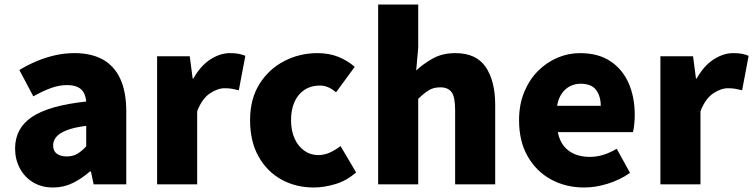

<svg xmlns="http://www.w3.org/2000/svg" viewBox="-20 -819 3346 853"><path d="M216 14Q164 14 126 -9.5Q88 -33 67.5 -72.5Q47 -112 47 -159Q47 -249 122 -299.5Q197 -350 363 -368Q361 -391 352 -407.5Q343 -424 324.5 -432.5Q306 -441 277 -441Q243 -441 207 -428Q171 -415 128 -391L66 -508Q104 -531 143.5 -547.5Q183 -564 225 -573.5Q267 -583 311 -583Q385 -583 436 -555Q487 -527 514 -469.5Q541 -412 541 -323V0H396L384 -57H379Q344 -26 303.5 -6Q263 14 216 14ZM277 -124Q304 -124 324 -136Q344 -148 363 -169V-260Q308 -253 275.5 -240Q243 -227 229.5 -210Q216 -193 216 -173Q216 -148 232.5 -136Q249 -124 277 -124Z M678 0V-569H823L836 -470H839Q871 -527 914.5 -555Q958 -583 1001 -583Q1027 -583 1042.5 -579.5Q1058 -576 1070 -571L1041 -418Q1025 -422 1011 -424.5Q997 -427 978 -427Q947 -427 912.5 -404Q878 -381 856 -325V0Z M1374 14Q1294 14 1230 -21.5Q1166 -57 1128.5 -124Q1091 -191 1091 -285Q1091 -379 1132.5 -445.5Q1174 -512 1242.5 -547.5Q1311 -583 1390 -583Q1442 -583 1483 -566.5Q1524 -550 1556 -522L1473 -409Q1454 -425 1436.5 -432Q1419 -439 1401 -439Q1362 -439 1333 -420Q1304 -401 1288.5 -366.5Q1273 -332 1273 -285Q1273 -238 1289 -203Q1305 -168 1332.5 -149Q1360 -130 1394 -130Q1421 -130 1446 -141.5Q1471 -153 1493 -170L1562 -53Q1520 -16 1469.5 -1Q1419 14 1374 14Z M1660 0V-799H1838V-607L1829 -506Q1860 -535 1902.5 -559Q1945 -583 2003 -583Q2096 -583 2138 -521Q2180 -459 2180 -352V0H2002V-330Q2002 -389 1986 -410Q1970 -431 1936 -431Q1906 -431 1885 -418Q1864 -405 1838 -380V0Z M2576 14Q2494 14 2428.5 -21.5Q2363 -57 2324.5 -124Q2286 -191 2286 -285Q2286 -354 2308.5 -409Q2331 -464 2369.5 -503Q2408 -542 2456.5 -562.5Q2505 -583 2556 -583Q2638 -583 2692 -547Q2746 -511 2773 -449Q2800 -387 2800 -309Q2800 -285 2797.5 -264Q2795 -243 2792 -232H2458Q2466 -193 2486 -169Q2506 -145 2535 -133.5Q2564 -122 2600 -122Q2631 -122 2660 -131Q2689 -140 2720 -158L2779 -51Q2735 -20 2680.5 -3Q2626 14 2576 14ZM2455 -349H2649Q2649 -391 2628.5 -419Q2608 -447 2559 -447Q2535 -447 2513.5 -436.5Q2492 -426 2476.5 -404.5Q2461 -383 2455 -349Z M2914 0V-569H3059L3072 -470H3075Q3107 -527 3150.5 -555Q3194 -583 3237 -583Q3263 -583 3278.5 -579.5Q3294 -576 3306 -571L3277 -418Q3261 -422 3247 -424.5Q3233 -427 3214 -427Q3183 -427 3148.5 -404Q3114 -381 3092 -325V0Z"/></svg>

Font: Noto Sans TC Thin Black
Style: Regular
Weight: 900
Version: Version 2.004-H2;hotconv 1.0.118;makeotfexe 2.5.65603